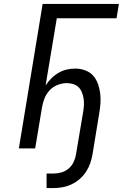

<svg xmlns="http://www.w3.org/2000/svg" viewBox="-20 -755 640 977"><path d="M217 202V128H253Q273 128 293.5 122Q314 116 330 102Q346 88 355 68.5Q364 49 367 29L403 -185Q406 -202 407 -219.5Q408 -237 405.5 -253Q403 -269 397 -284.5Q391 -300 380 -311Q369 -322 353 -327Q337 -332 320 -332Q297 -332 273.5 -323Q250 -314 233 -296Q216 -278 207 -255.5Q198 -233 194 -210L159 0H76L197 -735H585L573 -662H269L212 -320Q224 -339 241 -356Q258 -373 278 -384.5Q298 -396 319.5 -401Q341 -406 363 -406Q389 -406 413.5 -397Q438 -388 454 -370Q470 -352 478.5 -328Q487 -304 490 -278.5Q493 -253 491 -226.5Q489 -200 484 -173L451 29Q447 52 439.5 74.5Q432 97 418.5 118Q405 139 386 155.5Q367 172 345 182.5Q323 193 299.5 197.5Q276 202 253 202Z"/></svg>

Font: Iosevka SS04 Extended Oblique
Style: Regular
Weight: 400
Width: 7
Italic angle: -9°
Monospace: yes
Designer: Belleve Invis
Foundry: Belleve Invis
Version: Version 19.0.0; ttfautohint (v1.8.4)